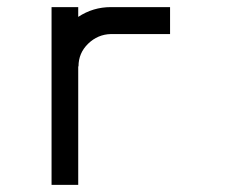

<svg xmlns="http://www.w3.org/2000/svg" viewBox="-20 -520 707 540"><path d="M291.7 -500H458.3V-424.2H291.7Q255 -423.3 227.9 -397.1Q200.8 -370.8 200.8 -333.3H200V0H125V-500H200V-472.5Q241.7 -500 291.7 -500Z"/></svg>

Font: 0xA000-Squareish-Mono
Style: Squareish-Mono
Weight: 400
Version: Version 0.1